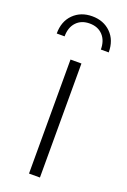

<svg xmlns="http://www.w3.org/2000/svg" viewBox="-142 -777 546 826"><g transform="rotate(20 130.5 -364.5)"><path d="M106 -522V0H156V-522ZM45.5 -696C23.2 -674 12 -644.3 12 -607H48C48 -634.3 55.5 -656 70.5 -672C85.5 -688 105.7 -696 131 -696C156.3 -696 176.5 -688 191.5 -672C206.5 -656 214 -634.3 214 -607H250C250 -644.3 238.8 -674 216.5 -696C194.2 -718 165.7 -729 131 -729C96.3 -729 67.8 -718 45.5 -696Z"/></g></svg>

Font: Montserrat Custom ExtraLight
Style: Regular
Weight: 300
Designer: Julieta Ulanovsky
Foundry: Julieta Ulanovsky
Version: Version 7.200